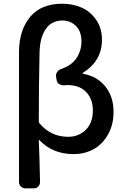

<svg xmlns="http://www.w3.org/2000/svg" viewBox="-20 -829 687 1051"><path d="M119.1 202.1Q104.5 202.1 94.2 191.9Q84 181.6 84 167V-542Q84 -662.1 144 -735.4Q204.1 -808.6 320.3 -808.6Q377.9 -808.6 426.3 -787.6Q474.6 -766.6 506.3 -720.7Q538.1 -674.8 538.1 -611.3Q538.1 -496.1 435.5 -431.6Q432.6 -429.7 432.6 -427.2Q432.6 -424.8 435.5 -424.8Q510.7 -412.1 556.2 -356Q601.6 -299.8 601.6 -216.8Q601.6 -144.5 569.8 -90.3Q538.1 -36.1 489.3 -10.7Q440.4 14.6 383.8 14.6Q267.6 14.6 195.3 -62.5Q194.3 -63.5 193.4 -63Q192.4 -62.5 192.4 -61.5Q196.3 28.3 199.2 167Q199.2 181.6 189.5 191.9Q179.7 202.1 165 202.1ZM353.5 -80.1Q411.1 -80.1 449.7 -118.7Q488.3 -157.2 488.3 -224.6Q488.3 -286.1 452.1 -324.7Q416 -363.3 348.6 -363.3Q338.9 -363.3 330.1 -362.3Q315.4 -361.3 303.7 -369.1Q292 -377 290 -390.6L287.1 -408.2Q284.2 -421.9 292.5 -434.1Q300.8 -446.3 314.5 -451.2Q372.1 -470.7 398.9 -511.2Q425.8 -551.8 425.8 -602.5Q425.8 -657.2 395.5 -687Q365.2 -716.8 321.3 -716.8Q261.7 -716.8 229 -668Q196.3 -619.1 196.3 -530.3Q192.4 -366.2 192.4 -164.1Q192.4 -160.2 194.3 -156.2Q256.8 -80.1 353.5 -80.1Z"/></svg>

Font: Gen Jyuu GothicL Medium
Style: Regular
Weight: 500
Designer: [Source Han Sans]
Ryoko NISHIZUKA  (kana & ideographs); Paul D. Hunt (Latin, Greek & Cyrillic); Wenlong ZHANG  (bopomofo
Version: Version 1.002.20150607